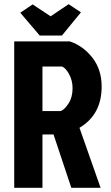

<svg xmlns="http://www.w3.org/2000/svg" viewBox="-20 -898 530 918"><path d="M314 -700H48V0H183V-255H236L321 0H461L360 -287Q466 -350 466 -484Q466 -566 421.5 -622.5Q377 -679 314 -700ZM183 -367V-580H275Q292 -576 309.5 -545Q327 -514 327 -476Q327 -432 306.5 -401.5Q286 -371 269 -367ZM276 -728H170L77 -837L136 -877L222 -820L308 -878L367 -839Z"/></svg>

Font: Jockey One
Style: Regular
Weight: 400
Designer: TypeTogether
Foundry: TypeTogether
Version: Version 1.002